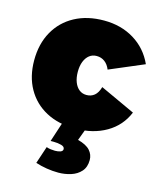

<svg xmlns="http://www.w3.org/2000/svg" viewBox="-118 -639 800 966"><g transform="rotate(15 281.5 -155.5)"><path d="M384 -321Q374 -346 356 -359.5Q338 -373 314 -373Q292 -373 276 -360.5Q260 -348 251 -325.5Q242 -303 242 -272Q242 -241 251 -218Q260 -195 276 -182.5Q292 -170 314 -170Q338 -170 355 -184Q372 -198 381 -229L563 -145Q533 -72 464.5 -32Q396 8 302 8Q215 8 150.5 -26.5Q86 -61 50.5 -124Q15 -187 15 -271Q15 -357 51 -421Q87 -485 152 -520Q217 -555 304 -555Q393 -555 461 -513.5Q529 -472 563 -397ZM236 -10 354 0 332 59Q377 71 396 92.5Q415 114 415 142Q415 179 395 201.5Q375 224 343.5 234Q312 244 278 244Q248 244 217 239Q186 234 159 225L189 135Q200 139 211.5 140.5Q223 142 234 142Q251 142 262.5 137.5Q274 133 274 123Q274 110 256 105Q238 100 217 100Q213 100 208.5 100Q204 100 200 100Z"/></g></svg>

Font: Alexandria Black
Style: Regular
Weight: 900
Designer: Mohamed Gaber
Foundry: Kief Type Foundry
Version: Version 5.100